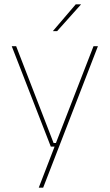

<svg xmlns="http://www.w3.org/2000/svg" viewBox="-20 -700 510 892"><path d="M246.5 -35.5 238 -31 414.5 -485.5H435L180.5 172H160L236.5 -26.5L241.5 -19H216L34.5 -485.5H55L229 -35.5ZM332 -680H356V-679L245.5 -555.5H226V-556Z"/></svg>

Font: Anek Telugu Medium Thin
Style: Regular
Weight: 250
Version: Version 1.003